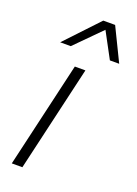

<svg xmlns="http://www.w3.org/2000/svg" viewBox="-142 -794 608 853"><g transform="rotate(20 162.5 -367.5)"><path d="M194 -500 78 0H28L144 -500ZM46 -579 193 -735H249L325 -579H281L216 -700L96 -579Z"/></g></svg>

Font: Work Sans Light
Style: Italic
Weight: 300
Italic angle: -13°
Designer: Wei Huang
Foundry: Wei Huang
Version: Version 2.010; ttfautohint (v1.8.3)